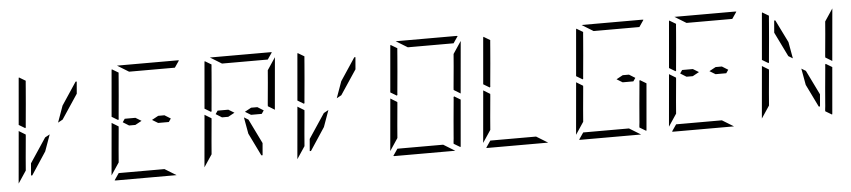

<svg xmlns="http://www.w3.org/2000/svg" viewBox="-51 -1340 7447 1680"><g transform="rotate(-5 3672.0 -500.0)"><path d="M367 -452 315 -307 184 -108H173L182 -214L325 -429ZM104 -558 139 -959Q139 -966 142 -972L199 -938L198 -928L195 -892L193 -866L182 -735L165 -548L164 -531L159 -525ZM140 -265 131 -155 59 -47 99 -500V-505L158 -469L157 -452ZM449 -548 501 -693 633 -892H643L634 -786L491 -571Z M920 -558 955 -959Q955 -966 958 -972L1015 -938L1014 -928L1011 -892L1009 -866L998 -735L981 -548L980 -531L975 -525ZM956 -265 947 -155 875 -47 915 -500V-505L974 -469L973 -452ZM1066 -469 1013 -502 1033 -531H1127L1178 -500L1121 -469ZM1107 -938 1006 -1000H1268H1536Q1546 -1000 1550 -998L1509 -938H1479H1293H1231ZM1341 -62 1442 0H1180H912Q902 0 898 -2L939 -62H969H1155H1217ZM1327 -531H1382L1435 -498L1415 -469H1321L1270 -500Z M1736 -558 1771 -959Q1771 -966 1774 -972L1831 -938L1830 -928L1827 -892L1825 -866L1814 -735L1797 -548L1796 -531L1791 -525ZM1772 -265 1763 -155 1691 -47 1731 -500V-505L1790 -469L1789 -452ZM1882 -469 1829 -502 1849 -531H1943L1994 -500L1937 -469ZM1923 -938 1822 -1000H2084H2352Q2362 -1000 2366 -998L2325 -938H2295H2109H2047ZM2389 -953 2349 -500V-495L2290 -531L2291 -550L2308 -735L2317 -845ZM2143 -531H2198L2251 -498L2231 -469H2137L2086 -500ZM2111 -429 2216 -214 2207 -108H2196L2099 -307L2073 -452Z M2815 -452 2763 -307 2632 -108H2621L2630 -214L2773 -429ZM2552 -558 2587 -959Q2587 -966 2590 -972L2647 -938L2646 -928L2643 -892L2641 -866L2630 -735L2613 -548L2612 -531L2607 -525ZM2588 -265 2579 -155 2507 -47 2547 -500V-505L2606 -469L2605 -452ZM2897 -548 2949 -693 3081 -892H3091L3082 -786L2939 -571Z M3368 -558 3403 -959Q3403 -966 3406 -972L3463 -938L3462 -928L3459 -892L3457 -866L3446 -735L3429 -548L3428 -531L3423 -525ZM3921 -475 3976 -442 3941 -41Q3941 -34 3938 -28L3881 -62V-70L3882 -82L3885 -108L3887 -134L3898 -265L3915 -450L3916 -469ZM3404 -265 3395 -155 3323 -47 3363 -500V-505L3422 -469L3421 -452ZM3555 -938 3454 -1000H3716H3984Q3994 -1000 3998 -998L3957 -938H3927H3741H3679ZM3789 -62 3890 0H3628H3360Q3350 0 3346 -2L3387 -62H3417H3603H3665ZM4021 -953 3981 -500V-495L3922 -531L3923 -550L3940 -735L3949 -845Z M4184 -558 4219 -959Q4219 -966 4222 -972L4279 -938L4278 -928L4275 -892L4273 -866L4262 -735L4245 -548L4244 -531L4239 -525ZM4220 -265 4211 -155 4139 -47 4179 -500V-505L4238 -469L4237 -452ZM4605 -62 4706 0H4444H4176Q4166 0 4162 -2L4203 -62H4233H4419H4481Z M5000 -558 5035 -959Q5035 -966 5038 -972L5095 -938L5094 -928L5091 -892L5089 -866L5078 -735L5061 -548L5060 -531L5055 -525ZM5553 -475 5608 -442 5573 -41Q5573 -34 5570 -28L5513 -62V-70L5514 -82L5517 -108L5519 -134L5530 -265L5547 -450L5548 -469ZM5036 -265 5027 -155 4955 -47 4995 -500V-505L5054 -469L5053 -452ZM5187 -938 5086 -1000H5348H5616Q5626 -1000 5630 -998L5589 -938H5559H5373H5311ZM5421 -62 5522 0H5260H4992Q4982 0 4978 -2L5019 -62H5049H5235H5297ZM5407 -531H5462L5515 -498L5495 -469H5401L5350 -500Z M5816 -558 5851 -959Q5851 -966 5854 -972L5911 -938L5910 -928L5907 -892L5905 -866L5894 -735L5877 -548L5876 -531L5871 -525ZM5852 -265 5843 -155 5771 -47 5811 -500V-505L5870 -469L5869 -452ZM5962 -469 5909 -502 5929 -531H6023L6074 -500L6017 -469ZM6003 -938 5902 -1000H6164H6432Q6442 -1000 6446 -998L6405 -938H6375H6189H6127ZM6237 -62 6338 0H6076H5808Q5798 0 5794 -2L5835 -62H5865H6051H6113ZM6223 -531H6278L6331 -498L6311 -469H6217L6166 -500Z M6632 -558 6667 -959Q6667 -966 6670 -972L6727 -938L6726 -928L6723 -892L6721 -866L6710 -735L6693 -548L6692 -531L6687 -525ZM7185 -475 7240 -442 7205 -41Q7205 -34 7202 -28L7145 -62V-70L7146 -82L7149 -108L7151 -134L7162 -265L7179 -450L7180 -469ZM6668 -265 6659 -155 6587 -47 6627 -500V-505L6686 -469L6685 -452ZM6865 -571 6760 -786 6769 -892H6779L6877 -693L6903 -548ZM7285 -953 7245 -500V-495L7186 -531L7187 -550L7204 -735L7213 -845ZM7007 -429 7112 -214 7103 -108H7092L6995 -307L6969 -452Z"/></g></svg>

Font: DSEG14 Modern Mini
Style: Light Italic
Weight: 300
Italic angle: -5°
Designer: Keshikan(Twitter:@keshinomi_88pro)
Version: Version 0.46